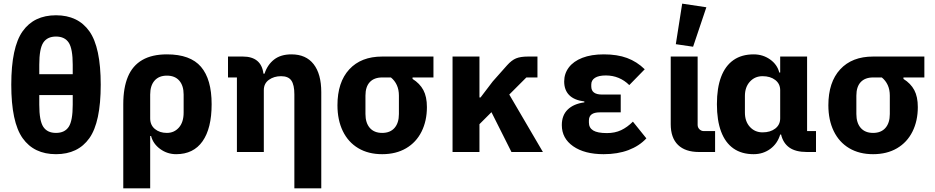

<svg xmlns="http://www.w3.org/2000/svg" viewBox="-20 -836 5140 1056"><path d="M534 -370Q534 -164 471.5 -76Q409 12 288 12Q167 12 104.5 -76Q42 -164 42 -370Q42 -576 104.5 -664Q167 -752 288 -752Q409 -752 471.5 -664Q534 -576 534 -370ZM196 -428H380V-480Q380 -568 358 -601.5Q336 -635 288 -635Q240 -635 218 -601.5Q196 -568 196 -480ZM380 -260V-313H196V-260Q196 -172 218 -138.5Q240 -105 288 -105Q336 -105 358 -138.5Q380 -172 380 -260Z M658 -263Q658 -353 683.5 -414Q709 -475 762.5 -506Q816 -537 898 -537Q1027 -537 1085.5 -468.5Q1144 -400 1144 -263Q1144 -130 1094 -59Q1044 12 949 12Q900 12 861 -16.5Q822 -45 811 -88H806V200H658ZM990 -217V-316Q990 -365 966 -392.5Q942 -420 898 -420Q854 -420 830 -392.5Q806 -365 806 -316V-185Q806 -148 832 -126.5Q858 -105 898 -105Q938 -105 964 -134.5Q990 -164 990 -217Z M1283 0V-410H1234V-525H1316Q1366 -525 1394.5 -501.5Q1423 -478 1429 -431H1435Q1451 -480 1487.5 -508.5Q1524 -537 1583 -537Q1663 -537 1705 -483Q1747 -429 1747 -329V200H1599V-317Q1599 -369 1582.5 -393Q1566 -417 1526 -417Q1487 -417 1459 -397Q1431 -377 1431 -340V0Z M2249 -410V-402Q2289 -377 2308.5 -340.5Q2328 -304 2328 -247Q2328 -171 2298.5 -112Q2269 -53 2213.5 -20.5Q2158 12 2082 12Q2006 12 1950.5 -21Q1895 -54 1865.5 -115Q1836 -176 1836 -257Q1836 -384 1901 -454.5Q1966 -525 2082 -525H2364V-410ZM2082 -410Q2038 -410 2014 -384.5Q1990 -359 1990 -310V-209Q1990 -160 2014 -132.5Q2038 -105 2082 -105Q2126 -105 2150 -132.5Q2174 -160 2174 -209V-310Q2174 -343 2162.5 -368Q2151 -393 2130 -410Z M2683 -219 2617 -153V0H2469V-525H2617V-300H2623L2690 -388L2769 -477Q2794 -505 2818.5 -515Q2843 -525 2884 -525H2936V-410H2875L2781 -316L2966 0H2793Z M3535 -75Q3496 -33 3436.5 -10.5Q3377 12 3300 12Q3195 12 3132.5 -31.5Q3070 -75 3070 -148Q3070 -202 3102.5 -233.5Q3135 -265 3194 -273V-278Q3138 -285 3110.5 -313Q3083 -341 3083 -388Q3083 -431 3108.5 -465Q3134 -499 3183 -518Q3232 -537 3301 -537Q3375 -537 3429 -517Q3483 -497 3526 -455L3441 -368Q3415 -394 3382.5 -407.5Q3350 -421 3312 -421Q3273 -421 3252.5 -408Q3232 -395 3232 -371V-361Q3232 -338 3247 -327Q3262 -316 3291 -316H3394V-218H3278Q3249 -218 3234 -207Q3219 -196 3219 -173V-162Q3219 -133 3242.5 -118.5Q3266 -104 3318 -104Q3362 -104 3396 -120Q3430 -136 3461 -167Z M3913 0H3825Q3749 0 3709 -39Q3669 -78 3669 -153V-525H3817V-149Q3817 -135 3827 -125Q3837 -115 3851 -115H3913ZM3697 -593 3732 -816 3865 -796 3792 -579Z M4468 0H4418Q4356 0 4321.5 -24.5Q4287 -49 4276 -96H4271Q4256 -46 4216.5 -17Q4177 12 4125 12Q4059 12 4014 -19.5Q3969 -51 3946 -112.5Q3923 -174 3923 -263Q3923 -352 3946 -413Q3969 -474 4014 -505.5Q4059 -537 4125 -537Q4176 -537 4215.5 -509Q4255 -481 4266 -437H4271V-525H4419V-115H4468ZM4271 -185V-340Q4271 -375 4244 -396Q4217 -417 4174 -417Q4132 -417 4104.5 -387Q4077 -357 4077 -308V-217Q4077 -168 4104.5 -138Q4132 -108 4174 -108Q4217 -108 4244 -129Q4271 -150 4271 -185Z M4949 -410V-402Q4989 -377 5008.5 -340.5Q5028 -304 5028 -247Q5028 -171 4998.5 -112Q4969 -53 4913.5 -20.5Q4858 12 4782 12Q4706 12 4650.5 -21Q4595 -54 4565.5 -115Q4536 -176 4536 -257Q4536 -384 4601 -454.5Q4666 -525 4782 -525H5064V-410ZM4782 -410Q4738 -410 4714 -384.5Q4690 -359 4690 -310V-209Q4690 -160 4714 -132.5Q4738 -105 4782 -105Q4826 -105 4850 -132.5Q4874 -160 4874 -209V-310Q4874 -343 4862.5 -368Q4851 -393 4830 -410Z"/></svg>

Font: iA Writer Quattro V
Style: Regular
Weight: 400
Designer: Mike Abbink, Paul van der Laan, Pieter van Rosmalen, Oliver Reichenstein
Foundry: Information Architects Inc.
Version: Version 2.000